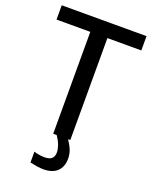

<svg xmlns="http://www.w3.org/2000/svg" viewBox="-173 -835 917 1149"><g transform="rotate(20 286.0 -260.0)"><path d="M231 -649H16V-740H556V-649H340V0H326Q349 35 357.5 59.5Q366 84 366 110Q366 162 335.5 191Q305 220 248 220Q229 220 206.5 216.5Q184 213 162 208V139Q177 144 195 147Q213 150 229 150Q261 150 275.5 137Q290 124 290 98Q290 78 281.5 53.5Q273 29 253 0H231Z"/></g></svg>

Font: Encode Sans Narrow
Style: Medium
Weight: 500
Designer: Pablo Impallari, Andres Torresi
Foundry: Pablo Impallari, Andres Torresi
Version: Version 1.000; ttfautohint (v1.00) -l 8 -r 50 -G 200 -x 14 -